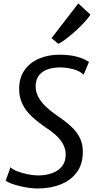

<svg xmlns="http://www.w3.org/2000/svg" viewBox="-20 -1067 549 1095"><path d="M194.1 8Q171.5 8 144.4 4.1Q117.3 0.2 90.7 -6.2Q64.1 -12.6 43.3 -20.6Q22.5 -28.6 12.5 -36.9L40 -113.4Q50.3 -101.4 77.7 -90.6Q105 -79.9 137.8 -73.2Q170.5 -66.5 196.6 -66.5Q241.6 -66.5 277.4 -79.5Q313.2 -92.4 333.9 -118.7Q354.6 -145 354.6 -184.8Q354.6 -227.2 327.8 -264Q301 -300.8 244.4 -337.4Q196.9 -369.5 162 -402.1Q127.2 -434.6 108.2 -472.8Q89.2 -511 89.2 -559.8Q89.2 -623.3 119.8 -666.8Q150.3 -710.2 202.4 -732.6Q254.4 -755 318.2 -755Q376.5 -755 419.1 -743.6Q461.8 -732.1 487.2 -713.4L457.1 -640.8Q437.1 -661.3 398.8 -671.9Q360.5 -682.5 323.2 -682.5Q286 -682.5 254.4 -672.4Q222.8 -662.2 203.5 -638.7Q184.1 -615.2 183.2 -576Q182.9 -543.2 198.6 -514Q214.2 -484.8 241.5 -458.9Q268.7 -432.9 303 -409.6Q349.8 -378.1 383.2 -347.9Q416.6 -317.6 434.5 -282.5Q452.4 -247.4 452.4 -201.3Q452.4 -130.5 417.8 -84.1Q383.3 -37.7 324.7 -14.8Q266.2 8 194.1 8ZM312.3 -817 273.9 -849.6 426.5 -1047.2 495.8 -983.9Q488.4 -971.1 472 -952.3Q455.7 -933.5 434.3 -912.6Q412.9 -891.8 390.2 -872.4Q367.6 -853 347.1 -838.1Q326.6 -823.2 312.3 -817Z"/></svg>

Font: Merriweather Sans Variable Regular
Style: Italic
Weight: 300
Italic angle: -8°
Designer: Eben Sorkin
Foundry: Eben Sorkin
Version: Version 2.001